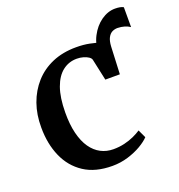

<svg xmlns="http://www.w3.org/2000/svg" viewBox="-124 -767 821 881"><g transform="rotate(-20 287.0 -327.0)"><path d="M451.5 -372.5 408.5 -414.5 392.5 -486Q391 -537.5 411.8 -577.5Q432.5 -617.5 465.2 -640.5Q498 -663.5 533 -663.5Q560.5 -663.5 574 -655.5V-558.5Q562.5 -566.5 547.2 -571Q532 -575.5 513.5 -576Q499.5 -576 487.2 -569.8Q475 -563.5 467 -548.2Q459 -533 457.5 -506ZM276.5 11Q193.5 11 138.8 -25Q84 -61 56.5 -123.8Q29 -186.5 29 -266Q28.5 -328.5 47.2 -381.5Q66 -434.5 101.5 -474.2Q137 -514 188.2 -536Q239.5 -558 304.5 -558Q341 -558 370.2 -552Q399.5 -546 421 -538.5Q442.5 -531 456.5 -527.5L451 -372.5H380.5L358 -476.5Q356.5 -485 346.2 -492Q336 -499 321.2 -503.2Q306.5 -507.5 289.5 -507.5Q250.5 -507.5 220.5 -484.2Q190.5 -461 173.5 -413.8Q156.5 -366.5 156 -294Q155.5 -235 166.5 -190.8Q177.5 -146.5 197.8 -117.5Q218 -88.5 245.8 -74Q273.5 -59.5 307 -59.5Q335.5 -59.5 361 -65.5Q386.5 -71.5 407.8 -81.2Q429 -91 444 -101L462.5 -61.5Q447 -45 418.5 -28.2Q390 -11.5 353.2 -0.2Q316.5 11 276.5 11Z"/></g></svg>

Font: Merriweather 48pt SemiBold
Style: Regular
Weight: 600
Version: Version 2.100